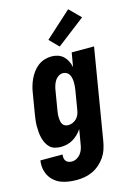

<svg xmlns="http://www.w3.org/2000/svg" viewBox="-158 -848 803 1145"><g transform="rotate(-15 243.5 -275.5)"><path d="M169 223Q144 223 119.5 219.5Q95 216 73 207.5Q51 199 33 183.5Q15 168 4 148Q-7 128 -11 103.5Q-15 79 -11 54H126Q124 65 125.5 75.5Q127 86 133 94Q139 102 149 105.5Q159 109 169 109Q185 109 199.5 101Q214 93 224 80Q234 67 239 51.5Q244 36 246 21L261 -67Q250 -50 235 -35.5Q220 -21 203 -11Q186 -1 166.5 3.5Q147 8 129 8Q110 8 92 3Q74 -2 61.5 -14Q49 -26 41 -42Q33 -58 28.5 -75.5Q24 -93 22.5 -111.5Q21 -130 21 -149Q21 -168 23.5 -187Q26 -206 29 -225L49 -345Q52 -366 58 -387Q64 -408 73.5 -428.5Q83 -449 97 -468Q111 -487 129.5 -501Q148 -515 169.5 -521.5Q191 -528 213 -528Q234 -528 253 -521.5Q272 -515 286 -501.5Q300 -488 308.5 -470.5Q317 -453 321 -433L336 -520H474L381 40Q377 64 369 88.5Q361 113 346.5 134.5Q332 156 311.5 174Q291 192 267.5 203Q244 214 219 218.5Q194 223 169 223ZM204 -106Q218 -106 231.5 -111.5Q245 -117 255.5 -127.5Q266 -138 271.5 -151.5Q277 -165 279 -178L299 -298Q301 -311 302 -323Q303 -335 302.5 -347Q302 -359 299.5 -371Q297 -383 291.5 -392.5Q286 -402 275.5 -408Q265 -414 253 -414Q238 -414 224.5 -405Q211 -396 203 -382.5Q195 -369 190.5 -354.5Q186 -340 184 -326L164 -206Q162 -195 161 -184.5Q160 -174 160.5 -163.5Q161 -153 163 -142.5Q165 -132 170 -123.5Q175 -115 184.5 -110.5Q194 -106 204 -106ZM276 -572 221 -628 382 -774 450 -706Z"/></g></svg>

Font: Iosevka SS04 Heavy Oblique
Style: Regular
Weight: 900
Italic angle: -9°
Monospace: yes
Designer: Belleve Invis
Foundry: Belleve Invis
Version: Version 19.0.0; ttfautohint (v1.8.4)